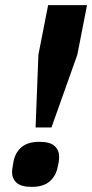

<svg xmlns="http://www.w3.org/2000/svg" viewBox="-20 -718 360 750"><path d="M181 -220H119L130 -504L168 -698H320L282 -504ZM104 12Q62 12 44.5 -4.5Q27 -21 27 -46Q27 -51 28 -58.5Q29 -66 33 -88Q40 -123 64.5 -143.5Q89 -164 134 -164Q176 -164 193.5 -147.5Q211 -131 211 -106Q211 -102 210.5 -94Q210 -86 205 -64Q198 -30 173.5 -9Q149 12 104 12Z"/></svg>

Font: IBM Plex Sans Var
Style: Italic
Weight: 400
Italic angle: -11.31°
Designer: Mike Abbink, Paul van der Laan, Pieter van Rosmalen
Foundry: Bold Monday
Version: Version 1.001